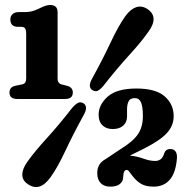

<svg xmlns="http://www.w3.org/2000/svg" viewBox="-20 -738 746 770"><path d="M52 -630.5Q21.5 -630.5 21.5 -660Q21.5 -673 30.2 -681.2Q39 -689.5 54.5 -689.5H76.5Q101.5 -689.5 117.8 -695.8Q134 -702 150 -710Q168 -718 181 -718Q211 -718 211 -689V-422Q211 -405 225 -400L248.5 -394Q272 -388 272 -367Q272 -341 241 -341H49.5Q18 -341 18 -367Q18 -389 41.5 -394L70.5 -400Q85 -403.5 85 -422.5V-601.5Q85 -619 80.2 -624.8Q75.5 -630.5 64 -630.5ZM394.5 -393.5Q380.5 -377.5 370.8 -373.5Q361 -369.5 349 -377.5Q331 -390 350 -424Q392 -500 423.2 -566.8Q454.5 -633.5 482.5 -673Q503 -701 525.8 -709Q548.5 -717 572.5 -701Q618 -669 575 -610.5Q548 -571.5 498 -516.8Q448 -462 394.5 -393.5ZM269.5 -305.5Q284 -321.5 294 -326Q304 -330.5 316 -323Q334.5 -309 315 -275.5Q273.5 -200 242 -132.8Q210.5 -65.5 182.5 -27Q139.5 33 92.5 1Q69.5 -13.5 69.5 -37.5Q69.5 -61.5 90 -89.5Q117 -128 167.5 -183.5Q218 -239 269.5 -305.5ZM370 -44Q370 -82 403.5 -100L463.5 -140Q513.5 -170.5 533.2 -199.8Q553 -229 553 -272Q553 -310.5 545.5 -327.5Q538 -344.5 521 -344.5Q502 -344.5 495.8 -331.8Q489.5 -319 489.5 -300.5V-271.5Q489.5 -248 474.2 -234.2Q459 -220.5 432 -220.5Q406 -220.5 390.8 -235.5Q375.5 -250.5 375.5 -277.5Q375.5 -318.5 412.2 -350.8Q449 -383 527 -383Q604.5 -383 640.5 -351.5Q676.5 -320 676.5 -272Q676.5 -233.5 648.5 -203.5Q620.5 -173.5 554.5 -140.5L501 -114Q530 -111 555.5 -101.8Q581 -92.5 602.5 -92.5Q614.5 -92.5 623.8 -99Q633 -105.5 638.5 -122.5Q642 -133 649 -137Q656 -141 664 -140.5Q692.5 -138.5 689.5 -101.5Q684.5 -44 660.5 -16.8Q636.5 10.5 596 10.5Q564.5 10.5 545.5 -1Q526.5 -12.5 512 -31.5Q502.5 -43.5 498 -50Q493.5 -56.5 487.5 -56.5Q475 -56.5 474 -27.5Q474 -11.5 461.2 -0.5Q448.5 10.5 422 10.5Q397.5 10.5 383.8 -3.8Q370 -18 370 -44Z"/></svg>

Font: Fraunces 144pt SuperSoft
Style: Bold
Weight: 700
Version: Version 1.000;[b76b70a41]